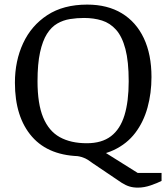

<svg xmlns="http://www.w3.org/2000/svg" viewBox="-20 -680 743 852"><path d="M591.8 152.6Q571.1 152.6 554.5 147.5Q537.9 142.5 519.8 131L390.6 43.8Q380.9 36.7 370.5 29.6Q360.1 22.5 342 16.8Q323.9 11.1 290.1 9.8L429 -14.2L591.1 87.4H696.9V122.8Q678.9 132.1 649.3 142.4Q619.8 152.6 591.8 152.6ZM345 13.3Q198 13.3 122.1 -73.4Q46.2 -160.1 46.2 -313Q46.2 -409.8 82.6 -488.1Q118.9 -566.4 190.1 -613Q261.3 -659.6 366.8 -659.6Q456.9 -659.6 520.6 -621Q584.2 -582.4 618.2 -510.5Q652.2 -438.6 652.2 -338.2Q652.2 -266.4 634.6 -202.7Q617.1 -138.9 580.2 -90.3Q543.3 -41.7 484.9 -14.2Q426.5 13.3 345 13.3ZM365 -44.4Q431.6 -44.4 472.5 -75.6Q513.4 -106.8 532.3 -168.2Q551.1 -229.6 551.1 -319.4Q551.1 -407.3 536.5 -462.6Q521.9 -517.9 495.2 -547.8Q468.5 -577.7 432.4 -589Q396.4 -600.3 352.9 -600.3Q321.4 -600.3 291 -595.5Q260.6 -590.7 234.3 -575.6Q208 -560.5 188.4 -529.7Q168.9 -498.8 157.7 -447.7Q146.5 -396.5 146.5 -319.4Q146.5 -219.4 171.5 -158.9Q196.6 -98.4 245.3 -71.4Q294.1 -44.4 365 -44.4Z"/></svg>

Font: Faustina Light
Style: Regular
Weight: 300
Designer: Alfonso Garcia
Foundry: http://www.omnibus-type.com
Version: Version 1.200